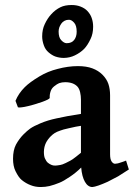

<svg xmlns="http://www.w3.org/2000/svg" viewBox="-20 -734 539 769"><path d="M353 -627Q353 -599.1 342.8 -578.1Q330.6 -552.2 316.9 -538.1Q301.8 -522.9 279.8 -512.2Q259.8 -502.4 235.8 -502Q217.8 -502 201.2 -507.8Q188 -512.7 173.8 -524.9Q161.6 -535.6 155.8 -551.8Q148.9 -570.8 148.9 -587.9Q148.9 -615.7 159.2 -637.2Q170.4 -661.1 185.1 -676.8Q201.2 -694.8 222.2 -705.1Q240.2 -713.9 267.1 -713.9Q286.1 -713.9 301.8 -708Q319.8 -701.2 330.1 -689.9Q342.3 -676.8 347.2 -662.1Q353 -646 353 -627ZM287.1 -606.9Q287.1 -631.8 276.9 -643.1Q266.1 -655.3 255.9 -654.8Q246.1 -654.8 238.8 -650.9Q230 -646 226.1 -640.1Q221.2 -633.3 217.8 -625Q214.8 -616.2 214.8 -607.9Q214.8 -584 225.1 -573.2Q236.3 -561 247.1 -561Q267.1 -561 277.1 -574Q287.1 -586.9 287.1 -606.9ZM201.2 -70.8Q207 -70.8 221.2 -73.2Q229 -74.2 243.2 -81.1Q266.1 -92.3 271 -96.2Q282.2 -104 304.2 -122.1V-230Q288.1 -228 254.9 -220.2Q231.9 -215.3 221.2 -210.9Q207 -206.1 199.2 -201.2Q190.4 -195.3 184.1 -189Q170.9 -175.8 164.1 -162.1Q156.2 -146 155.8 -126Q155.8 -107.9 160.2 -99.1Q165 -87.9 171.9 -82Q179.2 -76.2 187 -73.2Q192.4 -70.8 201.2 -70.8ZM496.1 -55.2Q459 -31.2 453.1 -27.8Q417 -8.8 411.1 -5.9Q391.6 2.9 375 8.8Q357.9 14.6 350.1 15.1Q332 15.1 320.1 -5.9Q308.1 -26.9 305.2 -63Q284.2 -42 259.8 -25.9Q234.9 -8.8 217.8 -2Q198.7 5.9 178.2 11.2Q161.1 15.1 143.1 15.1Q121.1 15.1 103 7.8Q83.5 0.5 66.9 -13.2Q54.7 -22.9 42 -48.8Q32.2 -68.8 32.2 -98.1Q32.2 -132.3 43.9 -154.8Q57.1 -178.7 74.2 -195.8Q88.4 -210 101.1 -219.2Q115.2 -229 142.1 -240.2Q170.9 -252.4 206.1 -259.8Q244.1 -268.6 304.2 -277.8V-335Q304.2 -350.1 301 -364Q297.9 -377.9 291 -386.2Q283.2 -395 271 -399.9Q257.8 -404.8 241.2 -404.8Q228 -404.8 216.8 -400.9Q209 -397.9 196.8 -388.2Q187 -380.4 183.1 -369.1Q178.2 -355 179.2 -342.8Q179.2 -338.9 170.9 -335Q162.1 -330.6 149.9 -326.2Q142.1 -323.2 122.1 -317.1Q102.1 -311 92.8 -309.1Q76.7 -305.2 66.9 -304.2Q56.2 -302.7 51.8 -304.2L42 -330.1Q54.2 -359.9 79.1 -384.8Q99.1 -404.8 138.2 -428.2Q171.4 -448.2 210.9 -458Q252.9 -469.2 292 -469.2Q326.2 -469.2 350.1 -460.2Q374 -451.2 390.1 -435.1Q407.2 -418 414.1 -397.9Q420.9 -377.9 420.9 -352.1V-116.2Q420.9 -96.2 427 -87.2Q433.1 -78.1 440.9 -78.1Q441.9 -78.1 444.3 -78.6Q446.8 -79.1 448.2 -79.1Q451.2 -79.1 457 -81.1Q458 -81.1 460 -82Q461.9 -83 464.4 -83.5Q466.8 -84 469.2 -85Q472.2 -85.9 476.1 -87.4Q480 -88.9 484.9 -90.8Z"/></svg>

Font: Gentium Basic
Style: Bold
Weight: 700
Designer: J. Victor Gaultney and Annie Olsen
Foundry: SIL International
Version: Version 1.100